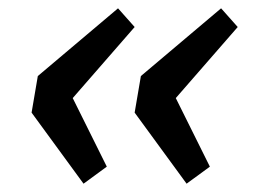

<svg xmlns="http://www.w3.org/2000/svg" viewBox="-20 -482 640 462"><path d="M181 -40 56 -211 71 -299 264 -462 304 -417 155 -246 237 -81ZM429 -40 304 -211 319 -299 512 -462 552 -417 403 -246 485 -81Z"/></svg>

Font: Source Code Pro SemiBold
Style: Italic
Weight: 600
Italic angle: -11°
Monospace: yes
Designer: Paul D. Hunt, Teo Tuominen
Foundry: Adobe Systems Incorporated
Version: Version 1.016;hotconv 1.0.116;makeotfexe 2.5.65601